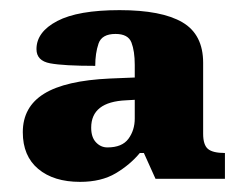

<svg xmlns="http://www.w3.org/2000/svg" viewBox="-20 -739 488 379"><path d="M138 -380Q86 -380 55.5 -405.5Q25 -431 25 -478Q25 -528 67 -554Q109 -580 197 -584L246 -586V-611Q246 -638 239.5 -655Q233 -672 208 -672Q181 -672 174.5 -653Q168 -634 168 -609Q106 -609 79 -614Q52 -619 52 -642Q52 -676 93 -697.5Q134 -719 216 -719Q299 -719 340 -695Q381 -671 381 -615V-475Q381 -453 390.5 -445Q400 -437 424 -437V-386H287L264 -437H256Q237 -414 208.5 -397Q180 -380 138 -380ZM192 -448Q221 -448 233.5 -465Q246 -482 246 -505V-542L229 -541Q160 -538 160 -487Q160 -468 169.5 -458Q179 -448 192 -448Z"/></svg>

Font: Noto Serif Tamil Black
Style: Regular
Weight: 900
Designer: Indian Type Foundry, Tom Grace, and the Monotype Design Team
Foundry: Monotype Imaging Inc.
Version: Version 2.004; ttfautohint (v1.8.4.7-5d5b)